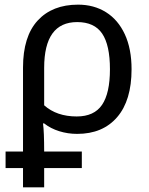

<svg xmlns="http://www.w3.org/2000/svg" viewBox="-20 -566 640 826"><path d="M165 -35Q170 0 170 86H332V157H170V240H79V157H4V86H79V-275Q79 -409 142 -477.5Q205 -546 316 -546Q384 -546 436 -513.5Q488 -481 517 -418.5Q546 -356 546 -268Q546 -134 484 -62Q422 10 312 10Q272 10 235 -1.5Q198 -13 170 -35ZM170 -113Q224 -65 310 -65Q385 -65 419 -115Q453 -165 453 -268Q453 -372 419.5 -421.5Q386 -471 312 -471Q170 -471 170 -274Z"/></svg>

Font: Noto Sans Mono UI
Style: Regular
Weight: 400
Monospace: yes
Designer: Monotype Design team
Foundry: Monotype Imaging Inc.
Version: Version 1.000